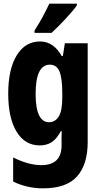

<svg xmlns="http://www.w3.org/2000/svg" viewBox="-20 -786 540 1051"><path d="M215 245Q344 245 402 179.5Q460 114 460 -8V-549H335L324 -479H318Q273 -559 199 -559Q118 -559 71.5 -483Q25 -407 25 -273Q25 -141 70.5 -65.5Q116 10 198 10Q235 10 262.5 -7.5Q290 -25 313 -68H318Q317 -54 317 -38Q317 -22 317 -5V10Q317 118 206 118Q137 118 52 76V208Q129 245 215 245ZM249 -117Q175 -117 175 -272Q175 -432 253 -432Q290 -432 305.5 -395Q321 -358 321 -272V-255Q321 -178 301 -147.5Q281 -117 249 -117ZM169 -606H262Q297 -638 339 -683Q381 -728 401 -757V-766H250Q234 -732 214.5 -695.5Q195 -659 169 -619Z"/></svg>

Font: Noto Sans Mono Condensed Extra
Style: Regular
Weight: 800
Width: 3
Designer: Monotype Design Team
Foundry: Monotype Imaging Inc.
Version: Version 1.900